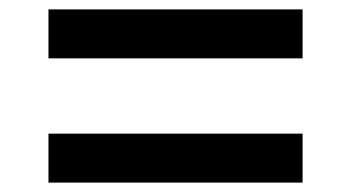

<svg xmlns="http://www.w3.org/2000/svg" viewBox="-20 -679 745 408"><path d="M623 -395V-291H83V-395ZM623 -659V-555H83V-659Z"/></svg>

Font: Matangi
Style: Bold
Weight: 700
Designer: Prashant Pant
Foundry: The Graphic Ant
Version: Version 3.002